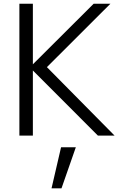

<svg xmlns="http://www.w3.org/2000/svg" viewBox="-20 -731 657 1035"><path d="M257.8 284.2 309.1 63H388.7L311.5 284.2ZM84.5 0V-710.9H157.2V-384.3L484.9 -710.9H575.2L232.9 -369.1L597.7 0H507.8L157.2 -351.1V0Z"/></svg>

Font: Ride Light
Style: Regular
Weight: 300
Version: Version 3.000